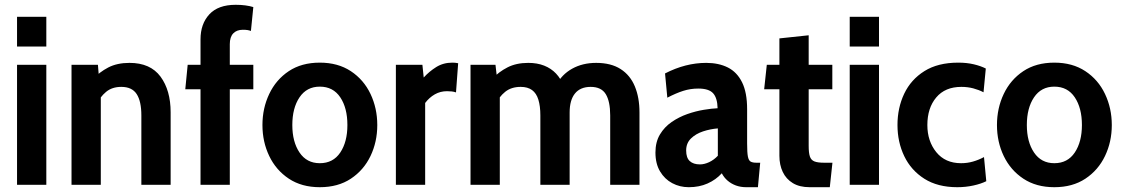

<svg xmlns="http://www.w3.org/2000/svg" viewBox="-20 -770 4678 800"><path d="M51 0V-500H173V0ZM51 -576V-700H173V-576Z M278 0V-500H388L394.5 -420.5L366.5 -439.5Q394 -469.5 431 -488.8Q468 -508 519.5 -508Q606.5 -508 648.8 -450.8Q691 -393.5 691 -302V0H569V-289Q569 -348 549.5 -378Q530 -408 485.5 -408Q447 -408 422 -387.2Q397 -366.5 379 -330.5L400 -399V0Z M815.5 0V-398H752L762 -500H815.5V-606Q815.5 -670.5 852.2 -710.2Q889 -750 962 -750Q984 -750 1002.5 -747.5Q1021 -745 1035.5 -740.5L1025.5 -641Q1019 -643.5 1011 -644.8Q1003 -646 992 -646Q966.5 -646 952 -631Q937.5 -616 937.5 -586V-500H1035.5V-398H937.5V0Z M1312.5 10Q1237 10 1183.5 -25.5Q1130 -61 1101.8 -120Q1073.5 -179 1073.5 -249Q1073.5 -319 1101.8 -378.5Q1130 -438 1183.2 -473.5Q1236.5 -509 1312.5 -509Q1388 -509 1441.8 -473.5Q1495.5 -438 1523.8 -378.5Q1552 -319 1552 -249Q1552 -179 1523.8 -120Q1495.5 -61 1442 -25.5Q1388.5 10 1312.5 10ZM1312.5 -90Q1368 -90 1397.8 -134.5Q1427.5 -179 1427.5 -249Q1427.5 -320 1397.8 -364.5Q1368 -409 1312.5 -409Q1258 -409 1228 -364.5Q1198 -320 1198 -249Q1198 -179 1228 -134.5Q1258 -90 1312.5 -90Z M1629.5 0V-500H1740L1745.5 -447Q1768 -472 1797.5 -490.5Q1827 -509 1865 -509Q1878 -509 1889 -506.5L1880 -385Q1871.5 -388 1862.2 -389Q1853 -390 1842.5 -390Q1814.5 -390 1791.5 -376.8Q1768.5 -363.5 1751.5 -341V0Z M1940.5 0V-500H2044.5L2052.5 -430.5L2031 -441.5Q2058 -470.5 2094.5 -489.2Q2131 -508 2181 -508Q2218.5 -508 2247.5 -496.5Q2276.5 -485 2296.8 -463.5Q2317 -442 2328.5 -412.5L2298 -416Q2320.5 -459.5 2364 -483.8Q2407.5 -508 2464 -508Q2526 -508 2566 -482.2Q2606 -456.5 2625.2 -410Q2644.5 -363.5 2644.5 -301.5V0H2522.5V-289Q2522.5 -347.5 2504 -377.8Q2485.5 -408 2441 -408Q2419.5 -408 2403 -401Q2386.5 -394 2375.5 -380.2Q2364.5 -366.5 2359 -346.8Q2353.5 -327 2353.5 -301.5V0H2231.5V-289Q2231.5 -328 2223.2 -354.8Q2215 -381.5 2196.8 -394.8Q2178.5 -408 2149.5 -408Q2110.5 -408 2085 -387.5Q2059.5 -367 2041.5 -331L2062.5 -402.5V0Z M2850 10Q2812.5 10 2781 -6.8Q2749.5 -23.5 2730.2 -55.8Q2711 -88 2711 -134.5Q2711 -178.5 2729.8 -209.8Q2748.5 -241 2778.8 -261.8Q2809 -282.5 2844 -294.8Q2879 -307 2912.5 -312.5Q2946 -318 2970 -319Q2969 -362 2951.2 -381.5Q2933.5 -401 2889.5 -401Q2857 -401 2827 -391.5Q2797 -382 2760.5 -363L2751 -464Q2793.5 -486 2836.5 -497Q2879.5 -508 2922.5 -508Q2974.5 -508 3012.8 -488.8Q3051 -469.5 3072 -427Q3093 -384.5 3093 -315V-172Q3093 -134.5 3096.2 -117.8Q3099.5 -101 3108 -96.5Q3116.5 -92 3131.5 -92H3147.5L3138 10H3089Q3066 10 3046.2 2.8Q3026.5 -4.5 3011.5 -17.5Q2996.5 -30.5 2987.5 -48Q2963 -21 2928.2 -5.5Q2893.5 10 2850 10ZM2896.5 -85Q2914.5 -85 2934.5 -94.2Q2954.5 -103.5 2971 -121V-235Q2939.5 -232.5 2909.2 -222.5Q2879 -212.5 2859 -193Q2839 -173.5 2839 -143Q2839 -112.5 2854 -98.8Q2869 -85 2896.5 -85Z M3353.5 10Q3311.5 10 3283.5 -7Q3255.5 -24 3241.5 -53.5Q3227.5 -83 3227.5 -121V-398H3164L3175 -500H3227.5V-610L3349.5 -623V-500H3448V-398H3349.5V-162Q3349.5 -133 3354.5 -118Q3359.5 -103 3373.2 -97.5Q3387 -92 3413.5 -92H3448.5L3437.5 10Z M3520.5 0V-500H3642.5V0ZM3520.5 -576V-700H3642.5V-576Z M3968.5 10Q3887 10 3831.5 -25.2Q3776 -60.5 3747.8 -119.2Q3719.5 -178 3719.5 -249Q3719.5 -320.5 3747.5 -379.5Q3775.5 -438.5 3831.8 -473.8Q3888 -509 3972.5 -509Q4008.5 -509 4037.8 -502Q4067 -495 4087.5 -484.5L4078 -385.5Q4059 -395.5 4035.5 -401.8Q4012 -408 3985.5 -408Q3918 -408 3881 -364Q3844 -320 3844 -249Q3844 -182 3881.2 -136Q3918.5 -90 3984.5 -90Q4010.5 -90 4034 -96.8Q4057.5 -103.5 4080 -115.5L4089.5 -15Q4067.5 -4 4035.5 3Q4003.5 10 3968.5 10Z M4373 10Q4297.5 10 4244 -25.5Q4190.5 -61 4162.2 -120Q4134 -179 4134 -249Q4134 -319 4162.2 -378.5Q4190.5 -438 4243.8 -473.5Q4297 -509 4373 -509Q4448.5 -509 4502.2 -473.5Q4556 -438 4584.2 -378.5Q4612.5 -319 4612.5 -249Q4612.5 -179 4584.2 -120Q4556 -61 4502.5 -25.5Q4449 10 4373 10ZM4373 -90Q4428.5 -90 4458.2 -134.5Q4488 -179 4488 -249Q4488 -320 4458.2 -364.5Q4428.5 -409 4373 -409Q4318.5 -409 4288.5 -364.5Q4258.5 -320 4258.5 -249Q4258.5 -179 4288.5 -134.5Q4318.5 -90 4373 -90Z"/></svg>

Font: Cabin
Style: Bold
Weight: 700
Width: 4
Designer: Pablo Impallari
Foundry: Pablo Impallari. http://www.impallari.com Igino Marini. http://www.ikern.com
Version: Version 3.001